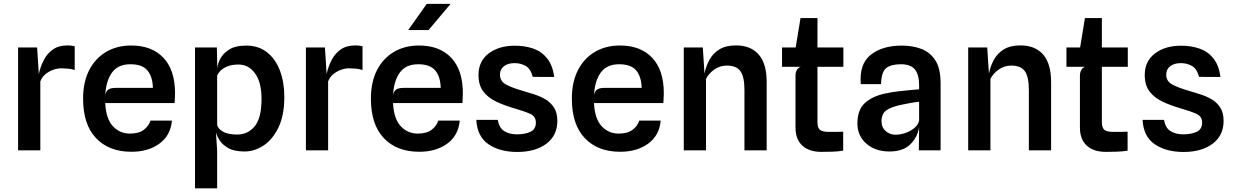

<svg xmlns="http://www.w3.org/2000/svg" viewBox="-20 -798 6556 1019"><path d="M76 0V-546H177L186 -405Q194 -443 211.8 -478Q229.5 -513 260.2 -535Q291 -557 338 -557Q359 -557 376.5 -552.5V-426.5Q359 -432 340 -433.8Q321 -435.5 305 -435.5Q285.5 -435.5 263 -427.8Q240.5 -420 221.5 -404.5Q202.5 -389 194 -366V0Z M677.5 7.5Q558.5 7.5 489.8 -64.8Q421 -137 421 -274.5Q421 -363.5 453.8 -426.5Q486.5 -489.5 544 -523Q601.5 -556.5 676 -556.5Q786 -556.5 847.5 -491.2Q909 -426 909 -302.5Q909 -286.5 908 -276.2Q907 -266 906.5 -251H538.5Q542.5 -167.5 579.2 -128.2Q616 -89 669 -89Q718.5 -89 744.8 -110.2Q771 -131.5 778.5 -158H892.5Q885.5 -79 826.2 -35.8Q767 7.5 677.5 7.5ZM592.5 -331.5H791.5Q790 -391 762.5 -424Q735 -457 672 -457Q606.5 -457 574.5 -413Q542.5 -369 538.5 -292.5Q542.5 -315 555.8 -323.2Q569 -331.5 592.5 -331.5Z M1015 201.5V-546H1131L1132.5 -470.5V-433Q1133.5 -455 1147.8 -483.8Q1162 -512.5 1195 -534.2Q1228 -556 1286.5 -556Q1352.5 -556 1397.5 -520.2Q1442.5 -484.5 1465.8 -423Q1489 -361.5 1489 -283Q1489 -186.5 1458.2 -122.2Q1427.5 -58 1379.2 -26Q1331 6 1278 6Q1223.5 6 1191.8 -12Q1160 -30 1145 -54.2Q1130 -78.5 1126 -97L1132.5 0.5V201.5ZM1247 -455.5Q1209.5 -455.5 1185.2 -445Q1161 -434.5 1148.2 -420.5Q1135.5 -406.5 1132.5 -395.5V-134.5Q1137 -115 1163 -99.5Q1189 -84 1239.5 -84Q1295 -84 1331.5 -127.5Q1368 -171 1368 -273Q1368 -361 1333.8 -408.2Q1299.5 -455.5 1247 -455.5Z M1603.5 0V-546H1704.5L1713.5 -405Q1721.5 -443 1739.2 -478Q1757 -513 1787.8 -535Q1818.5 -557 1865.5 -557Q1886.5 -557 1904 -552.5V-426.5Q1886.5 -432 1867.5 -433.8Q1848.5 -435.5 1832.5 -435.5Q1813 -435.5 1790.5 -427.8Q1768 -420 1749 -404.5Q1730 -389 1721.5 -366V0Z M2205 7.5Q2086 7.5 2017.2 -64.8Q1948.5 -137 1948.5 -274.5Q1948.5 -363.5 1981.2 -426.5Q2014 -489.5 2071.5 -523Q2129 -556.5 2203.5 -556.5Q2313.5 -556.5 2375 -491.2Q2436.5 -426 2436.5 -302.5Q2436.5 -286.5 2435.5 -276.2Q2434.5 -266 2434 -251H2066Q2070 -167.5 2106.8 -128.2Q2143.5 -89 2196.5 -89Q2246 -89 2272.2 -110.2Q2298.5 -131.5 2306 -158H2420Q2413 -79 2353.8 -35.8Q2294.5 7.5 2205 7.5ZM2120 -331.5H2319Q2317.5 -391 2290 -424Q2262.5 -457 2199.5 -457Q2134 -457 2102 -413Q2070 -369 2066 -292.5Q2070 -315 2083.2 -323.2Q2096.5 -331.5 2120 -331.5ZM2146.5 -638.5 2245 -777.5H2371.5L2254.5 -638.5Z M2725.5 8.5Q2632.5 8.5 2572.5 -32.5Q2512.5 -73.5 2508 -162H2622Q2628.5 -120 2655.8 -102.5Q2683 -85 2723 -85Q2766.5 -85 2795.2 -98.5Q2824 -112 2824 -147.5Q2824 -180 2794.5 -193.5Q2765 -207 2706.5 -224Q2654.5 -239 2612 -259.5Q2569.5 -280 2544.5 -313.2Q2519.5 -346.5 2519.5 -400Q2519.5 -473 2573.5 -514.2Q2627.5 -555.5 2712.5 -555.5Q2767 -555.5 2811.2 -539.8Q2855.5 -524 2884.2 -487.8Q2913 -451.5 2921.5 -389.5L2807.5 -390Q2796 -433.5 2769.8 -448.2Q2743.5 -463 2711.5 -463Q2675.5 -463 2654.5 -446.5Q2633.5 -430 2633.5 -402Q2633.5 -368.5 2662.2 -351.5Q2691 -334.5 2749 -317.5Q2780 -308 2813.2 -297.8Q2846.5 -287.5 2874.8 -270.8Q2903 -254 2920.5 -226.8Q2938 -199.5 2938 -156Q2938 -79 2879.8 -35.2Q2821.5 8.5 2725.5 8.5Z M3271.5 7.5Q3152.5 7.5 3083.8 -64.8Q3015 -137 3015 -274.5Q3015 -363.5 3047.8 -426.5Q3080.5 -489.5 3138 -523Q3195.5 -556.5 3270 -556.5Q3380 -556.5 3441.5 -491.2Q3503 -426 3503 -302.5Q3503 -286.5 3502 -276.2Q3501 -266 3500.5 -251H3132.5Q3136.5 -167.5 3173.2 -128.2Q3210 -89 3263 -89Q3312.5 -89 3338.8 -110.2Q3365 -131.5 3372.5 -158H3486.5Q3479.5 -79 3420.2 -35.8Q3361 7.5 3271.5 7.5ZM3186.5 -331.5H3385.5Q3384 -391 3356.5 -424Q3329 -457 3266 -457Q3200.5 -457 3168.5 -413Q3136.5 -369 3132.5 -292.5Q3136.5 -315 3149.8 -323.2Q3163 -331.5 3186.5 -331.5Z M3609 0V-546H3710L3719 -407.5Q3727 -447.5 3745.8 -481.5Q3764.5 -515.5 3798.5 -536.2Q3832.5 -557 3886.5 -557Q3964 -557 4006.5 -508.8Q4049 -460.5 4049 -361.5V0H3931V-320.5Q3931 -391 3909.5 -420.5Q3888 -450 3837.5 -450Q3800 -450 3770 -428.2Q3740 -406.5 3727 -379V0Z M4339.5 8Q4274.5 8 4238.2 -25.2Q4202 -58.5 4202 -120.5V-397Q4202 -413 4209 -426Q4216 -439 4229.5 -443.5H4130.5V-546H4203L4228.5 -702H4318.5V-546H4456V-443.5H4318.5V-150Q4318.5 -121 4331 -109.5Q4343.5 -98 4379 -98Q4401.5 -98 4420.5 -98.2Q4439.5 -98.5 4455 -99V1.5Q4429 6 4398 7Q4367 8 4339.5 8Z M4701 6Q4626 6 4578.2 -35.5Q4530.5 -77 4530.5 -142.5Q4530.5 -214.5 4569.8 -250.8Q4609 -287 4677 -301.5Q4709 -308.5 4744.8 -313Q4780.5 -317.5 4811 -320Q4841.5 -322.5 4858 -324V-346Q4858 -401.5 4835.8 -429.2Q4813.5 -457 4760.5 -457Q4709.5 -457 4683.5 -436.8Q4657.5 -416.5 4656 -351.5H4548.5Q4539.5 -457.5 4600.8 -506.8Q4662 -556 4767 -556Q4822 -556 4868.5 -539Q4915 -522 4943.5 -478.8Q4972 -435.5 4972 -357V0H4856.5L4858 -122.5Q4848.5 -67 4809.8 -30.5Q4771 6 4701 6ZM4732.5 -83Q4758 -83 4785 -92.2Q4812 -101.5 4832.2 -118.2Q4852.5 -135 4858 -158V-258Q4838 -256 4810.8 -251.2Q4783.5 -246.5 4764 -242Q4708 -230.5 4683.2 -211.8Q4658.5 -193 4658.5 -154.5Q4658.5 -121.5 4680.8 -102.2Q4703 -83 4732.5 -83Z M5118.5 0V-546H5219.5L5228.5 -407.5Q5236.5 -447.5 5255.2 -481.5Q5274 -515.5 5308 -536.2Q5342 -557 5396 -557Q5473.5 -557 5516 -508.8Q5558.5 -460.5 5558.5 -361.5V0H5440.5V-320.5Q5440.5 -391 5419 -420.5Q5397.5 -450 5347 -450Q5309.5 -450 5279.5 -428.2Q5249.5 -406.5 5236.5 -379V0Z M5849 8Q5784 8 5747.8 -25.2Q5711.5 -58.5 5711.5 -120.5V-397Q5711.5 -413 5718.5 -426Q5725.5 -439 5739 -443.5H5640V-546H5712.5L5738 -702H5828V-546H5965.5V-443.5H5828V-150Q5828 -121 5840.5 -109.5Q5853 -98 5888.5 -98Q5911 -98 5930 -98.2Q5949 -98.5 5964.5 -99V1.5Q5938.5 6 5907.5 7Q5876.5 8 5849 8Z M6261.5 8.5Q6168.5 8.5 6108.5 -32.5Q6048.5 -73.5 6044 -162H6158Q6164.5 -120 6191.8 -102.5Q6219 -85 6259 -85Q6302.5 -85 6331.2 -98.5Q6360 -112 6360 -147.5Q6360 -180 6330.5 -193.5Q6301 -207 6242.5 -224Q6190.5 -239 6148 -259.5Q6105.5 -280 6080.5 -313.2Q6055.5 -346.5 6055.5 -400Q6055.5 -473 6109.5 -514.2Q6163.5 -555.5 6248.5 -555.5Q6303 -555.5 6347.2 -539.8Q6391.5 -524 6420.2 -487.8Q6449 -451.5 6457.5 -389.5L6343.5 -390Q6332 -433.5 6305.8 -448.2Q6279.5 -463 6247.5 -463Q6211.5 -463 6190.5 -446.5Q6169.5 -430 6169.5 -402Q6169.5 -368.5 6198.2 -351.5Q6227 -334.5 6285 -317.5Q6316 -308 6349.2 -297.8Q6382.5 -287.5 6410.8 -270.8Q6439 -254 6456.5 -226.8Q6474 -199.5 6474 -156Q6474 -79 6415.8 -35.2Q6357.5 8.5 6261.5 8.5Z"/></svg>

Font: Spline Sans Medium
Style: Regular
Weight: 500
Designer: Eben Sorkin, Mirko Velimirovic
Foundry: Sorkin Type
Version: Version 1.000; ttfautohint (v1.8.3)